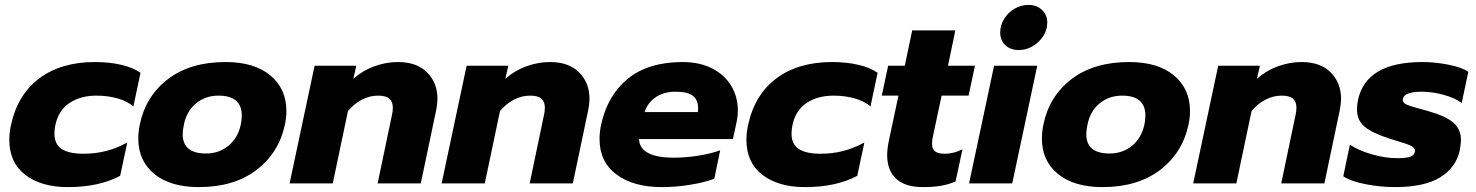

<svg xmlns="http://www.w3.org/2000/svg" viewBox="-20 -748 6020 783"><path d="M18 -178Q18 -208 25 -239Q52 -363 141 -429Q230 -495 367 -495Q427 -495 475.5 -483.5Q524 -472 553 -451L524 -314Q498 -336 458.5 -347Q419 -358 373 -358Q309 -358 264 -328.5Q219 -299 206 -239Q202 -222 202 -203Q202 -160 231.5 -140.5Q261 -121 321 -121Q417 -121 499 -167L470 -31Q384 15 257 15Q148 15 83 -35Q18 -85 18 -178Z M544 -183Q544 -210 550 -240Q574 -356 665 -425.5Q756 -495 900 -495Q1017 -495 1082.5 -440.5Q1148 -386 1148 -295Q1148 -269 1142 -240Q1117 -124 1025.5 -54.5Q934 15 791 15Q675 15 609.5 -38.5Q544 -92 544 -183ZM962 -240Q966 -257 966 -277Q966 -358 871 -358Q818 -358 779.5 -326.5Q741 -295 730 -240Q725 -217 725 -201Q725 -122 820 -122Q873 -122 911.5 -153.5Q950 -185 962 -240Z M1263 -480H1433L1421 -427Q1460 -461 1507.5 -478Q1555 -495 1603 -495Q1680 -495 1722 -452.5Q1764 -410 1764 -345Q1764 -325 1759 -300L1696 0H1520L1578 -277Q1582 -293 1582 -309Q1582 -333 1568 -345.5Q1554 -358 1522 -358Q1488 -358 1456.5 -342Q1425 -326 1399 -295L1337 0H1161Z M1883 -480H2053L2041 -427Q2080 -461 2127.5 -478Q2175 -495 2223 -495Q2300 -495 2342 -452.5Q2384 -410 2384 -345Q2384 -325 2379 -300L2316 0H2140L2198 -277Q2202 -293 2202 -309Q2202 -333 2188 -345.5Q2174 -358 2142 -358Q2108 -358 2076.5 -342Q2045 -326 2019 -295L1957 0H1781Z M2425 -181Q2425 -208 2431 -238Q2457 -359 2540.5 -427Q2624 -495 2764 -495Q2833 -495 2884 -469Q2935 -443 2962 -398Q2989 -353 2989 -297Q2989 -273 2983 -246L2969 -181H2586Q2589 -105 2729 -105Q2776 -105 2827 -113Q2878 -121 2917 -135L2893 -19Q2853 -4 2795 5.5Q2737 15 2679 15Q2563 15 2494 -36.5Q2425 -88 2425 -181ZM2826 -291Q2827 -297 2827 -307Q2827 -340 2806 -357Q2785 -374 2735 -374Q2687 -374 2654 -351.5Q2621 -329 2609 -291Z M3024 -178Q3024 -208 3031 -239Q3058 -363 3147 -429Q3236 -495 3373 -495Q3433 -495 3481.5 -483.5Q3530 -472 3559 -451L3530 -314Q3504 -336 3464.5 -347Q3425 -358 3379 -358Q3315 -358 3270 -328.5Q3225 -299 3212 -239Q3208 -222 3208 -203Q3208 -160 3237.5 -140.5Q3267 -121 3327 -121Q3423 -121 3505 -167L3476 -31Q3390 15 3263 15Q3154 15 3089 -35Q3024 -85 3024 -178Z M3598 -115Q3598 -140 3604 -170L3644 -358H3576L3602 -480H3670L3700 -624H3876L3846 -480H3956L3930 -358H3820L3785 -194Q3781 -178 3781 -162Q3781 -141 3793 -131Q3805 -121 3833 -121Q3869 -121 3905 -139L3877 -8Q3849 4 3818 9.5Q3787 15 3744 15Q3671 15 3634.5 -19Q3598 -53 3598 -115Z M4059 -615Q4059 -645 4075 -671Q4091 -697 4117.5 -712.5Q4144 -728 4174 -728Q4208 -728 4229.5 -707.5Q4251 -687 4251 -655Q4251 -650 4249 -636Q4240 -597 4207 -570.5Q4174 -544 4135 -544Q4101 -544 4080 -563.5Q4059 -583 4059 -615ZM4034 -480H4210L4108 0H3932Z M4229 -183Q4229 -210 4235 -240Q4259 -356 4350 -425.5Q4441 -495 4585 -495Q4702 -495 4767.5 -440.5Q4833 -386 4833 -295Q4833 -269 4827 -240Q4802 -124 4710.5 -54.5Q4619 15 4476 15Q4360 15 4294.5 -38.5Q4229 -92 4229 -183ZM4647 -240Q4651 -257 4651 -277Q4651 -358 4556 -358Q4503 -358 4464.5 -326.5Q4426 -295 4415 -240Q4410 -217 4410 -201Q4410 -122 4505 -122Q4558 -122 4596.5 -153.5Q4635 -185 4647 -240Z M4948 -480H5118L5106 -427Q5145 -461 5192.5 -478Q5240 -495 5288 -495Q5365 -495 5407 -452.5Q5449 -410 5449 -345Q5449 -325 5444 -300L5381 0H5205L5263 -277Q5267 -293 5267 -309Q5267 -333 5253 -345.5Q5239 -358 5207 -358Q5173 -358 5141.5 -342Q5110 -326 5084 -295L5022 0H4846Z M5458 -29 5485 -158Q5521 -134 5575 -118.5Q5629 -103 5677 -103Q5712 -103 5729 -108Q5746 -113 5750 -128Q5752 -140 5743 -147.5Q5734 -155 5708.5 -163.5Q5683 -172 5649 -182Q5577 -205 5545.5 -231Q5514 -257 5514 -302Q5514 -321 5518 -340Q5551 -495 5781 -495Q5833 -495 5888 -484Q5943 -473 5968 -455L5941 -328Q5915 -348 5868.5 -361Q5822 -374 5779 -374Q5745 -374 5725 -367.5Q5705 -361 5701 -345Q5698 -330 5715.5 -322Q5733 -314 5779 -302Q5784 -301 5790.5 -299Q5797 -297 5804 -295Q5878 -274 5908 -247Q5938 -220 5938 -177Q5938 -162 5933 -135Q5918 -65 5853.5 -25Q5789 15 5669 15Q5611 15 5550.5 3.5Q5490 -8 5458 -29Z"/></svg>

Font: Prompt
Style: Bold Italic
Weight: 700
Italic angle: -12°
Designer: Katatrad Team
Foundry: CadsonDemak
Version: Version 1.001